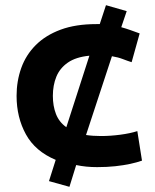

<svg xmlns="http://www.w3.org/2000/svg" viewBox="-20 -633 600 741"><path d="M248 88 169 66 195 -16Q116 -49 80 -114.5Q44 -180 44 -263Q44 -320 62 -370.5Q80 -421 118 -459Q156 -497 214 -518.5Q272 -540 352 -540Q355 -540 358.5 -540Q362 -540 365 -540L389 -613L469 -590L448 -528Q466 -523 483 -517Q500 -511 519 -504L488 -393Q472 -398 454 -405Q436 -412 412 -416L312 -112Q325 -110 339.5 -109Q354 -108 370 -108Q405 -108 443.5 -113Q482 -118 510 -127L528 -13Q508 -6 482.5 -0.5Q457 5 425 8.5Q393 12 355 12Q333 12 313 10Q293 8 274 4ZM236 -142 325 -418Q273 -413 242 -391.5Q211 -370 197.5 -337Q184 -304 184 -263Q184 -224 196 -193Q208 -162 236 -142Z"/></svg>

Font: Ubuntu Sans Mono
Style: Bold
Weight: 700
Monospace: yes
Designer: Dalton Maag Ltd
Foundry: Dalton Maag Ltd
Version: Version 1.006